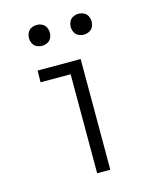

<svg xmlns="http://www.w3.org/2000/svg" viewBox="-111 -812 722 888"><g transform="rotate(-15 250.0 -367.5)"><path d="M150 -635Q137 -635 124.5 -641Q112 -647 106 -659.5Q100 -672 100 -685Q100 -698 106 -710.5Q112 -723 124.5 -729Q137 -735 150 -735Q163 -735 175.5 -729Q188 -723 194 -710.5Q200 -698 200 -685Q200 -672 194 -659.5Q188 -647 175.5 -641Q163 -635 150 -635ZM350 -635Q337 -635 324.5 -641Q312 -647 306 -659.5Q300 -672 300 -685Q300 -698 306 -710.5Q312 -723 324.5 -729Q337 -735 350 -735Q363 -735 375.5 -729Q388 -723 394 -710.5Q400 -698 400 -685Q400 -672 394 -659.5Q388 -647 375.5 -641Q363 -635 350 -635ZM243 0V-474H99L100 -530H306V0Z"/></g></svg>

Font: Iosevka SS01 Light
Style: Regular
Weight: 300
Monospace: yes
Designer: Belleve Invis
Foundry: Belleve Invis
Version: 2.3.3; ttfautohint (v1.8.3)